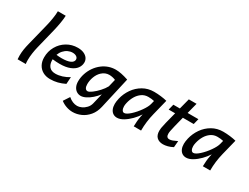

<svg xmlns="http://www.w3.org/2000/svg" viewBox="-79 -1468 3109 2394"><g transform="rotate(30 1475.5 -271.5)"><path d="M301.3 -537.1 231 -252Q219.7 -206.5 212.2 -154.8Q204.6 -103 204.6 -56.6Q204.6 -22.9 208.5 0H90.8Q88.4 -25.9 88.4 -53.2Q88.4 -98.1 95.5 -142.6Q102.5 -187 115.7 -238.3L190.4 -538.1Q205.6 -597.2 215.8 -661.1Q226.1 -725.1 226.1 -770H338.9Q338.9 -734.4 327.9 -667.2Q316.9 -600.1 301.3 -537.1Z M563.5 12.2Q502.9 12.2 458 -12.9Q413.1 -38.1 388.9 -83.3Q364.7 -128.4 364.7 -187.5Q364.7 -272.9 405.3 -344.7Q445.8 -416.5 516.1 -458.5Q586.4 -500.5 671.9 -500.5Q723.1 -500.5 759.3 -484.1Q795.4 -467.8 813.7 -440.9Q832 -414.1 832 -382.3Q832 -335.4 803.5 -296.9Q774.9 -258.3 716.8 -235.4Q658.7 -212.4 573.2 -212.4Q521.5 -212.4 469.2 -218.8Q468.8 -214.8 468.8 -207Q468.8 -149.9 497.6 -114.7Q526.4 -79.6 586.4 -79.6Q632.8 -79.6 682.1 -95Q731.4 -110.4 777.8 -139.2L771 -38.6Q720.2 -13.7 669.7 -0.7Q619.1 12.2 563.5 12.2ZM557.1 -285.6Q640.1 -285.6 681.9 -305.9Q723.6 -326.2 723.6 -360.4Q723.6 -384.8 701.9 -399.9Q680.2 -415 645.5 -415Q611.8 -415 579.8 -400.1Q547.9 -385.3 522.2 -356.9Q496.6 -328.6 482.9 -290.5Q522.5 -285.6 557.1 -285.6Z M1011.7 227.1Q964.4 227.1 918.2 210.7Q872.1 194.3 837.4 166.5L894.5 79.6Q955.6 132.8 1023.4 132.8Q1050.8 132.8 1084.2 117.7Q1117.7 102.5 1145 73.5Q1172.4 44.4 1182.1 4.9L1218.8 -146.5Q1187 -104.5 1148.2 -70.6Q1109.4 -36.6 1069.8 -17.1Q1030.3 2.4 998 2.4Q966.8 2.4 940.2 -13.9Q913.6 -30.3 897.5 -62.5Q881.3 -94.7 881.3 -141.1Q881.3 -196.3 899.2 -251.2Q917 -306.2 950.4 -354.2Q983.9 -402.3 1029.3 -436.5Q1069.8 -467.3 1117.7 -483.9Q1165.5 -500.5 1218.3 -500.5Q1291.5 -500.5 1400.4 -463.9L1297.9 -12.2Q1279.8 67.9 1234.4 121.6Q1189 175.3 1130.1 201.2Q1071.3 227.1 1011.7 227.1ZM1179.2 -403.8Q1121.1 -403.8 1074.2 -360.4Q1037.6 -326.2 1017.6 -273.4Q997.6 -220.7 997.6 -167.5Q997.6 -130.4 1010 -110.6Q1022.5 -90.8 1044.4 -90.8Q1064.9 -90.8 1104.2 -119.9Q1143.6 -148.9 1183.1 -192.4Q1222.7 -235.8 1244.6 -276.9L1270.5 -384.3Q1252 -393.1 1227.1 -398.4Q1202.1 -403.8 1179.2 -403.8Z M1776.4 -146 1784.7 -184.1Q1753.9 -136.2 1710 -91.3Q1666 -46.4 1617.4 -17.1Q1568.8 12.2 1525.9 12.2Q1493.7 12.2 1469.2 -3.9Q1444.8 -20 1431.2 -50.8Q1417.5 -81.5 1417.5 -124Q1417.5 -157.7 1428.2 -205.1Q1446.8 -283.7 1493.4 -351.1Q1540 -418.5 1610.8 -459.5Q1681.6 -500.5 1768.6 -500.5Q1817.4 -500.5 1867.7 -494.4Q1918 -488.3 1955.6 -478.5L1899.9 -254.9Q1868.2 -128.4 1868.2 0H1762.7Q1762.7 -31.2 1766.4 -73Q1770 -114.7 1776.4 -146ZM1737.8 -409.2Q1686 -409.2 1645.3 -380.9Q1604.5 -352.5 1577.9 -306.6Q1551.3 -260.7 1539.1 -206.5Q1532.7 -178.2 1532.7 -157.7Q1532.7 -125 1544.2 -104.5Q1555.7 -84 1575.2 -84Q1606.4 -84 1658.7 -131.3Q1710.9 -178.7 1755.9 -242.7Q1800.8 -306.6 1811.5 -351.1L1823.7 -399.9Q1785.2 -409.2 1737.8 -409.2Z M2189 12.2Q2131.8 12.2 2098.9 -19Q2065.9 -50.3 2065.9 -112.8Q2065.9 -131.8 2068.8 -152.8Q2072.8 -179.2 2087.6 -239.5Q2102.5 -299.8 2128.4 -398.9H2035.2L2055.7 -480.5H2149.4L2189.5 -634.8H2300.8L2261.2 -480.5H2416.5L2396 -398.9H2239.7Q2196.3 -231.9 2186.5 -178.7Q2182.1 -157.7 2182.1 -136.2Q2182.1 -81.1 2227.5 -81.1Q2247.6 -81.1 2272.5 -90.1Q2297.4 -99.1 2335 -117.7L2327.1 -25.9Q2290.5 -6.3 2254.4 2.9Q2218.3 12.2 2189 12.2Z M2771.5 -146 2779.8 -184.1Q2749 -136.2 2705.1 -91.3Q2661.1 -46.4 2612.5 -17.1Q2564 12.2 2521 12.2Q2488.8 12.2 2464.4 -3.9Q2439.9 -20 2426.3 -50.8Q2412.6 -81.5 2412.6 -124Q2412.6 -157.7 2423.3 -205.1Q2441.9 -283.7 2488.5 -351.1Q2535.2 -418.5 2606 -459.5Q2676.8 -500.5 2763.7 -500.5Q2812.5 -500.5 2862.8 -494.4Q2913.1 -488.3 2950.7 -478.5L2895 -254.9Q2863.3 -128.4 2863.3 0H2757.8Q2757.8 -31.2 2761.5 -73Q2765.1 -114.7 2771.5 -146ZM2732.9 -409.2Q2681.2 -409.2 2640.4 -380.9Q2599.6 -352.5 2573 -306.6Q2546.4 -260.7 2534.2 -206.5Q2527.8 -178.2 2527.8 -157.7Q2527.8 -125 2539.3 -104.5Q2550.8 -84 2570.3 -84Q2601.6 -84 2653.8 -131.3Q2706.1 -178.7 2751 -242.7Q2795.9 -306.6 2806.6 -351.1L2818.8 -399.9Q2780.3 -409.2 2732.9 -409.2Z"/></g></svg>

Font: Lesson One Medium
Style: Italic
Weight: 500
Italic angle: -14°
Designer: But Ko, Victor Gaultney, Annie Olsen, Julie Remington, Don Collingsworth, Eric Hays, Becca Hirsbrunner
Version: Version 1.100